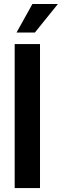

<svg xmlns="http://www.w3.org/2000/svg" viewBox="-20 -950 312 970"><path d="M182.1 -727.5V0H54.2V-727.5ZM63.5 -785.6 143.6 -929.7H272.5L156.2 -785.6Z"/></svg>

Font: Inter Display Semi Bold
Style: Regular
Weight: 600
Designer: Rasmus Andersson
Foundry: rsms
Version: Version 4.000;git-37864ae